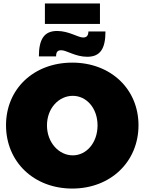

<svg xmlns="http://www.w3.org/2000/svg" viewBox="-20 -1080 840 1116"><path d="M241 -1060V-941H561V-1060ZM593 -897H494C493 -874 485 -862 463 -862C433 -862 381 -900 312 -900C236 -900 206 -851 206 -752H306C306 -776 313 -788 336 -788C367 -788 418 -750 487 -750C562 -750 593 -796 593 -897ZM400 -716C177 -716 15 -564 15 -352C15 -139 177 16 400 16C623 16 785 -140 785 -352C785 -563 623 -716 400 -716ZM403 -523C483 -523 547 -451 547 -351C547 -251 483 -177 403 -177C323 -177 253 -251 253 -351C253 -451 322 -523 403 -523Z"/></svg>

Font: Montserrat-Arabic Black
Style: Regular
Weight: 900
Designer: Mohamed Gaber
Foundry: Kief Type Foundry
Version: Version 5.008;PS 005.008;hotconv 1.0.88;makeotf.lib2.5.64775